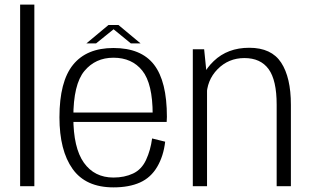

<svg xmlns="http://www.w3.org/2000/svg" viewBox="-20 -805 1338 830"><path d="M67 0H128.5V-785H67Z M470.5 5V-37.5Q388 -37.5 342.5 -101.8Q297 -166 297 -298Q297 -440.5 344.8 -498Q392.5 -555.5 470.5 -555.5Q550.5 -555.5 595.2 -499.5Q640 -443.5 640 -310L645.5 -318.5H288.5V-278H700.5Q701.5 -288.5 701.5 -300Q701.5 -453.5 645.8 -525.5Q590 -597.5 470.5 -597.5Q354.5 -597.5 295.8 -525Q237 -452.5 237 -298Q237 -154.5 293.8 -74.8Q350.5 5 470.5 5ZM470.5 -37.5V5Q538 5 585 -16Q632 -37 659.5 -83.8Q687 -130.5 694 -192.5L637.5 -206.5Q631 -156 611.5 -114Q592 -72 555 -54.8Q518 -37.5 470.5 -37.5ZM353.5 -617.5H395.5L471 -678.5L545.5 -617.5H587.5L492 -697H449Z M813.5 0H875V-469L862.5 -592H813.5ZM1176 0H1237.5V-352Q1237.5 -470 1195.5 -534.2Q1153.5 -598.5 1057.5 -598.5Q964 -598.5 904 -541Q844 -483.5 844 -414L873 -386Q873 -457.5 920.5 -505.8Q968 -554 1036.5 -554Q1106.5 -554 1141.2 -506.2Q1176 -458.5 1176 -352.5Z"/></svg>

Font: Anybody UltraCondensed Thin Light
Style: Regular
Weight: 300
Version: Version 1.111